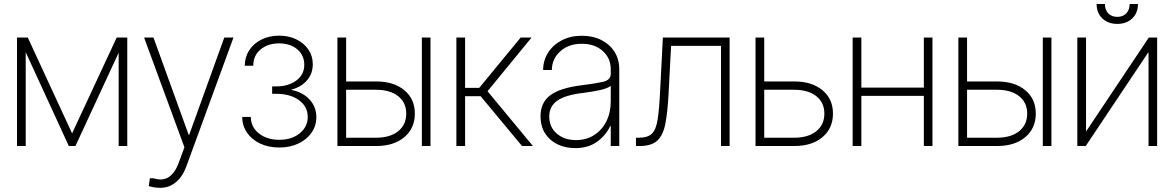

<svg xmlns="http://www.w3.org/2000/svg" viewBox="-20 -721 5797 948"><path d="M319.8 0 106.9 -463.4V0H64V-535.6H117.2L335.9 -62.5L556.2 -535.6H608.4V0H565.9V-460.9L352.5 0Z M771.5 206.5Q743.2 206.5 714.4 197.8L720.2 158.7L740.2 159.7Q783.2 173.3 813.5 153.1Q843.8 132.8 861.8 84.5L890.6 6.3L691.4 -535.6H737.8L911.6 -55.2H914.1L1087.4 -535.6H1132.8L899.9 101.1Q881.3 151.9 847.7 179.2Q814 206.5 771.5 206.5Z M1358.9 7.3Q1305.7 7.3 1264.4 -12.2Q1223.1 -31.7 1199.7 -65.9Q1176.3 -100.1 1175.8 -143.6H1218.3Q1219.2 -92.8 1259 -61.8Q1298.8 -30.8 1358.4 -30.8Q1421.4 -30.8 1460.4 -63.2Q1499.5 -95.7 1499.5 -143.1Q1499.5 -194.8 1456.3 -226.3Q1413.1 -257.8 1344.7 -257.8H1323.7V-294.4H1344.7Q1403.8 -294.4 1443.1 -323.5Q1482.4 -352.5 1482.4 -401.4Q1482.4 -447.8 1448 -477.3Q1413.6 -506.8 1357.9 -506.8Q1302.7 -506.8 1266.6 -476.8Q1230.5 -446.8 1230.5 -396.5H1188.5Q1189 -439.9 1210.9 -473.4Q1232.9 -506.8 1271.2 -525.9Q1309.6 -544.9 1358.4 -544.9Q1406.7 -544.9 1444.3 -526.1Q1481.9 -507.3 1503.2 -475.6Q1524.4 -443.8 1524.4 -403.8Q1524.4 -357.9 1496.1 -324.7Q1467.8 -291.5 1419.4 -278.8V-276.9Q1475.6 -265.6 1508.8 -229.2Q1542 -192.9 1542 -142.1Q1542 -100.1 1518.6 -66.2Q1495.1 -32.2 1453.9 -12.5Q1412.6 7.3 1358.9 7.3Z M1689 -318.8H1837.4Q1924.3 -318.8 1976.3 -275.6Q2028.3 -232.4 2028.3 -160.2Q2028.3 -87.4 1976.3 -43.7Q1924.3 0 1837.4 0H1646V-535.6H1689ZM1689 -277.8V-41H1836.4Q1905.8 -41 1945.8 -73Q1985.8 -105 1985.8 -160.2Q1985.8 -214.8 1945.8 -246.3Q1905.8 -277.8 1836.4 -277.8ZM2063 0V-535.6H2105.5V0Z M2233.4 0V-535.6H2276.4V-287.1H2346.2L2550.8 -535.6H2604.5L2387.2 -270.5L2611.3 0H2557.6L2353 -246.1H2276.4V0Z M2819.8 10.3Q2772.9 10.3 2734.1 -7.8Q2695.3 -25.9 2672.1 -61.3Q2648.9 -96.7 2648.9 -147.9Q2648.9 -214.4 2697 -250.7Q2745.1 -287.1 2854.5 -300.3Q2917 -308.1 2956.3 -316.7Q2995.6 -325.2 2995.6 -356.4V-379.4Q2995.6 -433.6 2956.1 -469.2Q2916.5 -504.9 2852.5 -504.9Q2788.1 -504.9 2746.8 -468Q2705.6 -431.2 2704.6 -375.5H2661.6Q2662.1 -423.8 2686.8 -461.9Q2711.4 -500 2754.2 -522.2Q2796.9 -544.4 2852.5 -544.4Q2907.7 -544.4 2949.5 -523.2Q2991.2 -502 3014.4 -464.8Q3037.6 -427.7 3037.6 -379.4V0H2995.6V-98.1H2992.7Q2971.2 -52.2 2927.7 -21Q2884.3 10.3 2819.8 10.3ZM2823.7 -29.3Q2875 -29.3 2913.8 -54.2Q2952.6 -79.1 2974.1 -122.3Q2995.6 -165.5 2995.6 -220.7V-296.9Q2979 -284.2 2942.1 -276.1Q2905.3 -268.1 2858.9 -262.2Q2771 -252 2731.4 -223.9Q2691.9 -195.8 2691.9 -146Q2691.9 -93.3 2729.2 -61.3Q2766.6 -29.3 2823.7 -29.3Z M3120.1 0V-41H3134.8Q3177.2 -41 3198 -60.3Q3218.8 -79.6 3226.8 -129.4Q3234.9 -179.2 3239.3 -271.5L3252.9 -535.6H3582.5V0H3540V-494.6H3293.5L3281.2 -260.3Q3276.4 -169.4 3265.6 -112.1Q3254.9 -54.7 3226.1 -27.3Q3197.3 0 3137.7 0Z M3753.4 -318.8H3901.9Q3988.8 -318.8 4040.8 -275.6Q4092.8 -232.4 4092.8 -160.2Q4092.8 -87.4 4040.8 -43.7Q3988.8 0 3901.9 0H3710.4V-535.6H3753.4ZM3753.4 -277.8V-41H3900.9Q3970.2 -41 4010.3 -73Q4050.3 -105 4050.3 -160.2Q4050.3 -214.8 4010.3 -246.3Q3970.2 -277.8 3900.9 -277.8Z M4232.9 -535.6V-288.6H4541.5V-535.6H4584V0H4541.5V-247.6H4232.9V0H4189.9V-535.6Z M4754.9 -318.8H4903.3Q4990.2 -318.8 5042.2 -275.6Q5094.2 -232.4 5094.2 -160.2Q5094.2 -87.4 5042.2 -43.7Q4990.2 0 4903.3 0H4711.9V-535.6H4754.9ZM4754.9 -277.8V-41H4902.3Q4971.7 -41 5011.7 -73Q5051.8 -105 5051.8 -160.2Q5051.8 -214.8 5011.7 -246.3Q4971.7 -277.8 4902.3 -277.8ZM5128.9 0V-535.6H5171.4V0Z M5693.4 0H5650.9V-461.9H5649.4L5340.8 0H5299.3V-535.6H5342.3V-73.2H5343.3L5652.3 -535.6H5693.4ZM5496.6 -603Q5450.7 -603 5422.6 -630.1Q5394.5 -657.2 5394.5 -701.2H5435.5Q5435.5 -672.4 5452.1 -655Q5468.8 -637.7 5496.6 -637.7Q5524.4 -637.7 5541 -655Q5557.6 -672.4 5557.6 -701.2H5598.6Q5598.6 -657.2 5570.6 -630.1Q5542.5 -603 5496.6 -603Z"/></svg>

Font: Inter Display Extra Light
Style: Regular
Weight: 200
Designer: Rasmus Andersson
Foundry: rsms
Version: Version 4.000;git-4fc901f